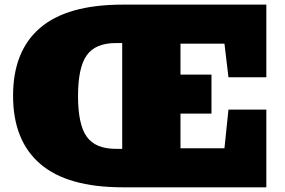

<svg xmlns="http://www.w3.org/2000/svg" viewBox="-20 -797 1213 817"><path d="M502 0Q267.1 0 151.4 -99.4Q35.6 -198.7 35.6 -389.6Q35.6 -580.1 151.1 -678.7Q266.6 -777.3 502.4 -777.3H1113.3V-468.3H952.1L935.1 -611.3H748V-479.5H879.9V-313.5H748V-166H935.1L952.1 -330.6H1113.3V0ZM473.1 -163.6H500V-613.8H473.1Q386.2 -613.8 349.1 -561.8Q312 -509.8 312 -388.2Q312 -267.1 349.1 -215.3Q386.2 -163.6 473.1 -163.6Z"/></svg>

Font: Bevan
Style: Regular
Weight: 400
Designer: Vernon Adams
Foundry: Vernon Adams
Version: Version 2.100; ttfautohint (v1.8.3)